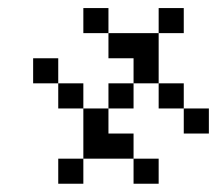

<svg xmlns="http://www.w3.org/2000/svg" viewBox="-20 -520 540 478"><path d="M375 -62.5V-125H312.5V-62.5ZM500 -187.5V-250H437.5V-187.5ZM437.5 -437.5V-500H375V-437.5H250V-375H312.5V-312.5H250V-250H187.5Q187.5 -250 187.5 -125H125V-62.5H187.5V-125H312.5V-187.5H250V-250H312.5V-312.5H375V-250H437.5V-312.5H375Q375 -312.5 375 -437.5ZM187.5 -250V-312.5H125V-250ZM125 -312.5V-375H62.5V-312.5ZM250 -437.5V-500H187.5V-437.5Z"/></svg>

Font: CalcUnifontExMono
Style: Regular
Weight: 500
Version: Version 15.0.06